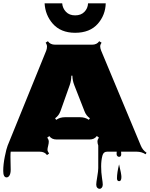

<svg xmlns="http://www.w3.org/2000/svg" viewBox="-24 -922 911 1167"><path d="M511.2 -901.9H618.7Q616.7 -830.6 570.8 -777.8Q522.5 -722.7 432.6 -722.7Q345.2 -722.7 296.4 -778.3Q251 -830.6 247.1 -901.9H354Q356.4 -871.6 377 -850.1Q397.5 -828.6 432.9 -828.6Q468.3 -828.6 489 -849.9Q509.8 -871.1 511.2 -901.9ZM39.6 31.2 41 108.9Q41 132.3 33.7 144.3Q26.4 156.2 16.1 156.2Q-4.4 156.2 -4.4 116.7Q-4.4 77.1 5.4 29.1Q15.1 -19 22.5 -37.1L256.8 -613.8Q261.7 -626.5 261.7 -638.7Q261.7 -650.9 253.4 -662.6L267.1 -671.4Q281.2 -650.4 311 -650.4H535.6Q564.9 -650.4 579.1 -671.4L593.3 -662.6Q585 -650.9 585 -640.1Q585 -629.4 590.8 -614.3L832 -36.6Q843.3 -9.3 866.7 6.3L860.8 15.6Q836.9 0 807.6 0H711.9Q712.9 10.7 712.9 15.1Q712.9 31.2 699.7 31.2Q693.8 31.2 689.2 26.6Q684.6 22 684.6 13.4Q684.6 4.9 685.5 0H626.5Q605 0 598.6 23.4Q590.8 52.2 590.8 89.6Q590.8 127 595.7 157.7Q600.6 188.5 600.6 200Q600.6 211.4 595 218.5Q589.4 225.6 581.1 225.6Q572.8 225.6 566.9 218.8Q561 211.9 561 199.7Q561 187.5 567.1 152.3Q573.2 117.2 573.2 99.6V-37.6Q568.4 -50.8 568.4 -62Q568.4 -73.2 577.1 -85.9L564.5 -95.2Q549.8 -74.2 520.5 -74.2H319.8Q290.5 -74.2 275.9 -94.7L263.2 -85.9Q272.5 -72.8 272.5 -61.5Q272.5 -50.3 269 -37.6V-37.1Q264.6 -20.5 264.6 -11.7Q264.6 -2.9 274.4 11.2L261.7 20.5Q247.1 0 217.8 0H41Q39.6 9.3 39.6 31.2ZM370.1 -209.5H463.4Q492.7 -209.5 516.1 -193.8L522.5 -203.1Q499.5 -218.8 489.3 -246.6L427.2 -405.3Q416.5 -433.1 416 -461.9H409.7Q408.7 -429.7 399.9 -405.3L343.8 -247.1Q333.5 -218.8 311 -203.1L317.4 -193.4Q340.3 -209.5 370.1 -209.5ZM687 161.6Q687 127.9 699.7 77.1Q713.9 135.7 713.9 153.3Q713.9 179.2 700.4 179.2Q687 179.2 687 161.6Z"/></svg>

Font: Nosifer Caps
Style: Regular
Weight: 800
Version: Version 001.002